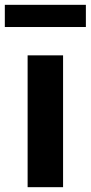

<svg xmlns="http://www.w3.org/2000/svg" viewBox="-59 -776 376 796"><path d="M55.5 0V-546.5H202.5V0ZM-39 -664V-756H297V-664Z"/></svg>

Font: Encode Sans Semi Condensed
Style: Bold
Weight: 700
Width: 4
Designer: Multiple Designers
Foundry: Impallari Type
Version: Version 3.000; ttfautohint (v1.8.3) -l 8 -r 50 -G 200 -x 14 